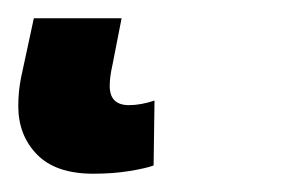

<svg xmlns="http://www.w3.org/2000/svg" viewBox="-38 42 322 210"><path d="M64 232Q86 232 104 229Q122 226 130 223L131 152Q116 157 103 157Q82 157 82 136Q82 126 85 113L95 62H-1L-15 127Q-18 142 -18 158Q-18 190 2.5 211Q23 232 64 232Z"/></svg>

Font: Noto Sans Display Extra
Style: Italic
Weight: 800
Italic angle: -12°
Designer: Monotype Design Team
Foundry: Monotype Imaging Inc.
Version: Version 1.900